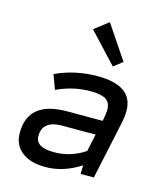

<svg xmlns="http://www.w3.org/2000/svg" viewBox="-114 -841 808 940"><g transform="rotate(15 290.0 -371.5)"><path d="M204 12Q127 12 83.5 -22.5Q40 -57 40 -118Q40 -279 237 -279H417L420 -295Q422 -307 423.5 -317.5Q425 -328 425 -336Q425 -373 401 -388.5Q377 -404 322 -404Q236 -404 152 -365L125 -438Q224 -484 337 -484Q517 -484 517 -356Q517 -343 515.5 -329Q514 -315 511 -300L447 0H380L381 -44Q294 12 204 12ZM225 -69Q311 -69 382 -117L401 -205H232Q132 -205 132 -126Q132 -69 225 -69ZM396 -549 255 -700 326 -755 441 -584Z"/></g></svg>

Font: Sometype Mono Medium
Style: Italic
Weight: 500
Italic angle: -12°
Monospace: yes
Designer: Ryoichi Tsunekawa
Foundry: Dharma Type
Version: Version 1.000; ttfautohint (v1.8.3)